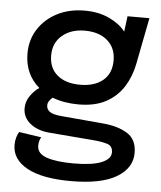

<svg xmlns="http://www.w3.org/2000/svg" viewBox="-54 -587 724 861"><g transform="rotate(5 308.0 -156.5)"><path d="M419.5 -42.5Q486.5 -36.5 528.8 -10Q571 16.5 571 77Q571 145.5 502 186.5Q433 227.5 297 227.5Q167 227.5 99.2 190Q31.5 152.5 31.5 88Q31.5 69 36 53.8Q40.5 38.5 47 28.5L148 43.5Q144 48.5 140.8 58.5Q137.5 68.5 137.5 82Q137.5 117.5 181 132.5Q224.5 147.5 301.5 147.5Q386 147.5 427.8 130.2Q469.5 113 469.5 83.5Q469.5 54 444 46.5Q418.5 39 382.5 36L181 19.5Q128.5 15 95.2 -12Q62 -39 62 -80Q62 -111.5 81.2 -137.8Q100.5 -164 120 -176Q53.5 -233 53.5 -326Q53.5 -387.5 84.5 -435.8Q115.5 -484 169.5 -511.8Q223.5 -539.5 293.5 -539.5Q356 -539.5 404 -516.8Q452 -494 477 -461L486 -531H584.5L544 -323.5Q533 -265.5 503.8 -218.8Q474.5 -172 424.8 -145Q375 -118 301 -118Q235.5 -118 183.5 -138Q175 -131.5 168.5 -122Q162 -112.5 162 -101.5Q162 -84.5 176.2 -73.5Q190.5 -62.5 232 -59ZM300.5 -206.5Q365.5 -206.5 403.2 -238Q441 -269.5 441 -328Q441 -384.5 403.2 -417.2Q365.5 -450 301 -450Q239 -450 199.5 -416.5Q160 -383 160 -326.5Q160 -269.5 197.8 -238Q235.5 -206.5 300.5 -206.5Z"/></g></svg>

Font: Epilogue Medium
Style: Regular
Weight: 500
Designer: Tyler Finck
Foundry: Etcetera Type Co
Version: Version 2.111; ttfautohint (v1.8.3)